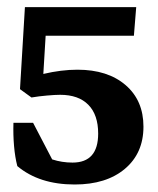

<svg xmlns="http://www.w3.org/2000/svg" viewBox="-20 -501 436 530"><path d="M186 8.3Q88.4 8.3 27.8 -42.5Q21.5 -66.9 18.8 -97.7Q16.1 -128.4 17.1 -162.1H71.3L124 -61Q150.9 -52.2 180.2 -52.2Q251 -52.2 251 -132.3Q251 -184.1 223.9 -211.7Q196.8 -239.3 146 -239.3Q132.3 -239.3 109.9 -237.3Q87.4 -235.4 66.9 -231.9L35.2 -254.9L48.8 -481.4H356L349.6 -402.3H106L99.6 -296.9Q149.4 -308.6 193.8 -308.6Q277.3 -308.6 326.7 -266.1Q376 -223.6 376 -151.4Q376 -78.1 324.7 -34.9Q273.4 8.3 186 8.3Z"/></svg>

Font: Markazi Text
Style: Bold
Weight: 700
Designer: Borna Izadpanah (Arabic designer), Fiona Ross (Arabic design director) and Florian Runge (Latin designer)
Foundry: Borna Izadpanah and Florian Runge
Version: Version 1.001; ttfautohint (v1.8.3)